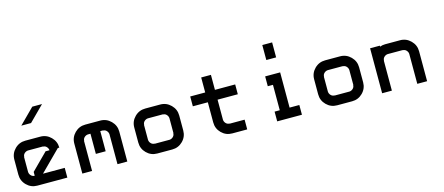

<svg xmlns="http://www.w3.org/2000/svg" viewBox="-53 -1447 4773 2062"><g transform="rotate(-15 2333.5 -416.5)"><path d="M258.3 -108.3H500V0H166.7Q97.5 0 48.8 -48.8Q0 -97.5 0 -166.7V-333.3Q0 -402.5 48.8 -451.2Q97.5 -500 166.7 -500H333.3Q401.7 -500 450.8 -450.8Q500 -401.7 500 -333.3H483.3L316.7 -166.7ZM166.7 -110V-152.5Q198.3 -185 258.3 -244.6Q318.3 -304.2 333.3 -319.2L346.7 -333.3H390.8Q389.2 -355 373.3 -372.1Q357.5 -389.2 333.3 -389.2V-390.8H166.7Q144.2 -389.2 127.1 -373.3Q110 -357.5 110 -333.3H108.3V-166.7Q110 -144.2 126.2 -127.1Q142.5 -110 166.7 -110ZM441.7 -833.3Q309.2 -700 275 -666.7H166.7L333.3 -833.3Z M1057.5 0V-333.3Q1055.8 -355 1040 -372.1Q1024.2 -389.2 1000 -389.2V-390.8H970.8V-166.7H861.7V-390.8H833.3Q810.8 -389.2 793.8 -373.3Q776.7 -357.5 776.7 -333.3H775V0H666.7V-333.3Q666.7 -402.5 715.4 -451.2Q764.2 -500 833.3 -500H1000Q1068.3 -500 1117.5 -450.8Q1166.7 -401.7 1166.7 -333.3V0Z M1666.7 -108.3Q1688.3 -110 1705.4 -126.2Q1722.5 -142.5 1722.5 -166.7H1724.2V-333.3Q1722.5 -355 1706.7 -372.1Q1690.8 -389.2 1666.7 -389.2V-390.8H1500Q1477.5 -389.2 1460.4 -373.3Q1443.3 -357.5 1443.3 -333.3H1441.7V-166.7Q1443.3 -144.2 1459.6 -127.1Q1475.8 -110 1500 -110V-108.3ZM1666.7 0H1500Q1430.8 0 1382.1 -48.8Q1333.3 -97.5 1333.3 -166.7V-333.3Q1333.3 -402.5 1382.1 -451.2Q1430.8 -500 1500 -500H1666.7Q1735 -500 1784.2 -450.8Q1833.3 -401.7 1833.3 -333.3V-166.7Q1833.3 -97.5 1784.6 -48.8Q1735.8 0 1666.7 0Z M2333.3 0Q2264.2 0 2215.4 -48.8Q2166.7 -97.5 2166.7 -166.7V-390.8H2000V-500H2166.7V-666.7H2275V-500H2500V-390.8H2275V-166.7Q2276.7 -144.2 2292.9 -127.1Q2309.2 -110 2333.3 -110V-108.3H2500V0Z M3000 -833.3V-666.7H2890.8V-833.3ZM3108.3 0H2833.3V-108.3H2890.8V-390.8H2833.3V-500H3000V-108.3H3108.3Z M3666.7 -108.3Q3688.3 -110 3705.4 -126.2Q3722.5 -142.5 3722.5 -166.7H3724.2V-333.3Q3722.5 -355 3706.7 -372.1Q3690.8 -389.2 3666.7 -389.2V-390.8H3500Q3477.5 -389.2 3460.4 -373.3Q3443.3 -357.5 3443.3 -333.3H3441.7V-166.7Q3443.3 -144.2 3459.6 -127.1Q3475.8 -110 3500 -110V-108.3ZM3666.7 0H3500Q3430.8 0 3382.1 -48.8Q3333.3 -97.5 3333.3 -166.7V-333.3Q3333.3 -402.5 3382.1 -451.2Q3430.8 -500 3500 -500H3666.7Q3735 -500 3784.2 -450.8Q3833.3 -401.7 3833.3 -333.3V-166.7Q3833.3 -97.5 3784.6 -48.8Q3735.8 0 3666.7 0Z M4108.3 0H4000V-500H4108.3V-489.2Q4136.7 -500 4166.7 -500H4333.3Q4401.7 -500 4450.8 -450.8Q4500 -401.7 4500 -333.3V0H4390.8V-333.3Q4389.2 -355 4373.3 -372.1Q4357.5 -389.2 4333.3 -389.2V-390.8H4166.7Q4144.2 -389.2 4127.1 -373.3Q4110 -357.5 4110 -333.3H4108.3Z"/></g></svg>

Font: 0xA000-Squareish-Mono
Style: Squareish-Mono-Bold
Weight: 700
Version: Version 0.1